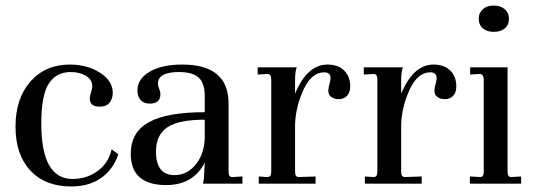

<svg xmlns="http://www.w3.org/2000/svg" viewBox="-20 -663 1936 693"><path d="M232 -430Q295 -430 341 -400.5Q387 -371 387 -328Q387 -307 375.5 -292.5Q364 -278 339 -278Q304 -278 304 -308Q304 -316 308.5 -329Q313 -342 313 -351Q313 -376 290 -389.5Q267 -403 235 -403Q183 -403 156 -361Q129 -319 129 -217Q129 -17 242 -17Q292 -17 331.5 -45Q371 -73 383 -124L407 -106Q389 -52 345.5 -21Q302 10 237 10Q143 10 89.5 -47.5Q36 -105 36 -206Q36 -308 90 -369Q144 -430 232 -430Z M818 -24 855 -26V0H713Q717 -20 717 -37L719 -76Q677 5 580 5Q452 5 452 -108Q452 -185 516.5 -221.5Q581 -258 719 -258V-316Q719 -363 697 -383Q675 -403 626 -403Q550 -403 550 -361Q550 -353 554.5 -342.5Q559 -332 559 -323Q559 -289 520 -289Q499 -289 487.5 -302Q476 -315 476 -336Q476 -378 520 -404Q564 -430 638 -430Q805 -430 805 -289V-43Q805 -24 818 -24ZM610 -31Q654 -31 685 -67.5Q716 -104 719 -162V-231Q625 -231 584 -203.5Q543 -176 543 -116Q543 -31 610 -31Z M1162 -430Q1201 -430 1222.5 -408Q1244 -386 1244 -352Q1244 -329 1232.5 -317Q1221 -305 1202 -305Q1188 -305 1176.5 -312.5Q1165 -320 1165 -336Q1165 -345 1169 -359Q1173 -373 1173 -381Q1173 -402 1150 -402Q1105 -402 1076.5 -341.5Q1048 -281 1045 -216V-43Q1045 -24 1058 -24L1119 -26V0H914V-26L946 -24Q959 -24 959 -43V-376Q959 -396 946 -396L910 -394V-420H1051Q1045 -404 1045 -374V-325Q1089 -430 1162 -430Z M1545 -430Q1584 -430 1605.5 -408Q1627 -386 1627 -352Q1627 -329 1615.5 -317Q1604 -305 1585 -305Q1571 -305 1559.5 -312.5Q1548 -320 1548 -336Q1548 -345 1552 -359Q1556 -373 1556 -381Q1556 -402 1533 -402Q1488 -402 1459.5 -341.5Q1431 -281 1428 -216V-43Q1428 -24 1441 -24L1502 -26V0H1297V-26L1329 -24Q1342 -24 1342 -43V-376Q1342 -396 1329 -396L1293 -394V-420H1434Q1428 -404 1428 -374V-325Q1472 -430 1545 -430Z M1817 -596Q1817 -573 1802 -560.5Q1787 -548 1762 -548Q1738 -548 1723 -560.5Q1708 -573 1708 -596Q1708 -617 1723 -630Q1738 -643 1762 -643Q1786 -643 1801.5 -630Q1817 -617 1817 -596ZM1812 -420V-43Q1812 -24 1825 -24L1861 -26V0H1676V-26L1713 -24Q1726 -24 1726 -43V-376Q1726 -393 1714 -396L1677 -394V-420Z"/></svg>

Font: Unna
Style: Regular
Weight: 400
Designer: Jorge de Buen U.
Foundry: Omnibus-Type
Version: Version 2.006;PS 002.006;hotconv 1.0.70;makeotf.lib2.5.58329